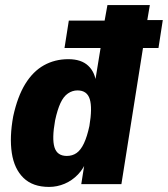

<svg xmlns="http://www.w3.org/2000/svg" viewBox="-20 -725 661 756"><path d="M173 11Q109 11 72.5 -24.5Q36 -60 26.5 -122.5Q17 -185 32 -267Q49 -345 79.5 -394.5Q110 -444 153 -468Q196 -492 249 -492Q300 -492 327.5 -466Q355 -440 359 -395H353L376 -536H234L251 -644H392L403 -705H570L560 -646H621L604 -536H543L458 0H300L315 -95H322Q310 -62 287 -38Q264 -14 234.5 -1.5Q205 11 173 11ZM243 -111Q265 -111 281.5 -122.5Q298 -134 310.5 -160.5Q323 -187 332 -229Q344 -300 333.5 -334.5Q323 -369 285 -369Q265 -369 247.5 -357Q230 -345 218 -319Q206 -293 197 -251Q184 -179 194.5 -145Q205 -111 243 -111Z"/></svg>

Font: Nunito Sans 10pt Condensed Black
Style: Italic
Weight: 900
Width: 3
Italic angle: -9°
Designer: Vernon Adams
Foundry: Vernon Adams
Version: Version 3.101;gftools[0.9.27]